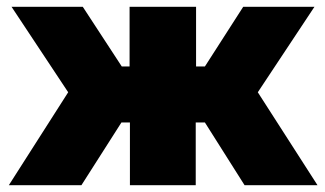

<svg xmlns="http://www.w3.org/2000/svg" viewBox="-20 -546 959 566"><path d="M6 0 181 -274 14 -526H224L339 -350H362V-526H558V-350H584L697 -526H907L740 -274L916 0H701L584 -185H557V0H363V-185H338L220 0Z"/></svg>

Font: Raleway Black
Style: Regular
Weight: 900
Designer: Matt McInerney, Pablo Impallari, Rodrigo Fuenzalida
Foundry: Matt McInerney, Pablo Impallari, Rodrigo Fuenzalida
Version: Version 4.026